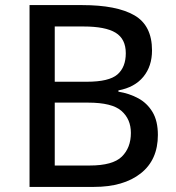

<svg xmlns="http://www.w3.org/2000/svg" viewBox="-20 -734 693 754"><path d="M303 -714Q438 -714 507.5 -674Q577 -634 577 -536Q577 -474 543 -432.5Q509 -391 445 -379V-374Q488 -367 523 -348Q558 -329 579 -294Q600 -259 600 -204Q600 -106 532.5 -53Q465 0 349 0H96V-714ZM321 -413Q408 -413 441 -441.5Q474 -470 474 -525Q474 -581 434 -605.5Q394 -630 308 -630H195V-413ZM195 -331V-84H332Q423 -84 458.5 -119Q494 -154 494 -212Q494 -266 457 -298.5Q420 -331 326 -331Z"/></svg>

Font: Noto Sans Kayah Li Medium
Style: Regular
Weight: 500
Designer: Monotype Design Team, Sérgio Martins
Foundry: Monotype Imaging Inc.
Version: Version 2.002; ttfautohint (v1.8.4.7-5d5b)